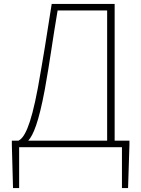

<svg xmlns="http://www.w3.org/2000/svg" viewBox="-20 -746 715 973"><path d="M123 -33C149 -62 176 -126 207 -292C234 -440 246 -542 272 -693H523V-33ZM636 -33H561V-726H242C216 -558 200 -458 172 -301C134 -97 101 -46 73 -33H40V-13L46 207H77V0H598V207H629L636 -13Z"/></svg>

Font: Noto Sans T Chinese Thin
Style: Regular
Weight: 100
Designer: Ryoko NISHIZUKA (kana & ideographs); Paul D. Hunt (Latin, Greek & Cyrillic); Wenlong ZHANG (bopomofo); Sandoll Communica
Foundry: Adobe Systems Incorporated
Version: Version 1.000;PS 1;hotconv 1.0.78;makeotf.lib2.5.61930